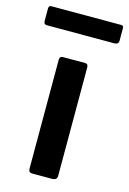

<svg xmlns="http://www.w3.org/2000/svg" viewBox="-155 -789 568 845"><g transform="rotate(15 129.5 -366.5)"><path d="M193 -22Q193 -10 187.5 -5Q182 0 169 0H82Q71 0 67 -4.5Q63 -9 63 -18V-513Q63 -530 78 -530H179Q193 -530 193 -514ZM300 -721V-664Q300 -647 280 -647H-26Q-34 -647 -37.5 -651Q-41 -655 -41 -663V-719Q-41 -733 -30 -733H289Q300 -733 300 -721Z"/></g></svg>

Font: Libre Franklin Thin SemiBold
Style: Regular
Weight: 600
Version: Version 3.000